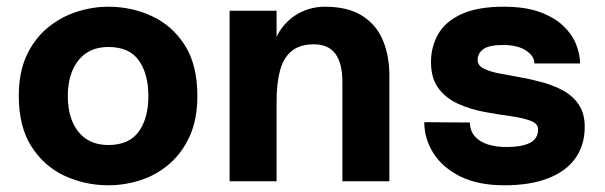

<svg xmlns="http://www.w3.org/2000/svg" viewBox="-20 -540 1802 572"><path d="M303 12Q234 12 173 -16Q112 -44 74 -103Q36 -162 36 -254Q36 -324 59 -374Q82 -424 121 -456.5Q160 -489 207.5 -504.5Q255 -520 303 -520Q372 -520 432.5 -492Q493 -464 530.5 -405.5Q568 -347 568 -254Q568 -185 545.5 -135Q523 -85 485 -52Q447 -19 399.5 -3.5Q352 12 303 12ZM303 -108Q364 -108 393 -147.5Q422 -187 422 -254Q422 -320 393.5 -360Q365 -400 303 -400Q245 -400 213.5 -360Q182 -320 182 -254Q182 -187 213.5 -147.5Q245 -108 303 -108Z M664 0V-508H804V-430Q812 -448 826 -464.5Q840 -481 858.5 -493.5Q877 -506 900 -513Q923 -520 948 -520Q1015 -520 1057.5 -494Q1100 -468 1120 -421.5Q1140 -375 1140 -315V0H1000V-296Q1000 -352 979 -380Q958 -408 915 -408Q874 -408 849.5 -388.5Q825 -369 814.5 -331Q804 -293 804 -239V0Z M1483 12Q1404 12 1351 -14.5Q1298 -41 1271 -84Q1244 -127 1244 -176L1380 -175Q1380 -151 1394 -134.5Q1408 -118 1432.5 -110Q1457 -102 1490 -102Q1533 -102 1558 -114Q1583 -126 1583 -155Q1583 -172 1560 -180.5Q1537 -189 1500.5 -194Q1464 -199 1423.5 -206.5Q1383 -214 1346.5 -230Q1310 -246 1287 -276Q1264 -306 1264 -355Q1264 -401 1285.5 -438.5Q1307 -476 1355 -498Q1403 -520 1480 -520Q1545 -520 1588.5 -504Q1632 -488 1658.5 -462.5Q1685 -437 1696.5 -407.5Q1708 -378 1708 -351H1572Q1572 -373 1547 -389.5Q1522 -406 1479 -406Q1438 -406 1420.5 -394Q1403 -382 1403 -361Q1403 -345 1420.5 -336Q1438 -327 1466 -321.5Q1494 -316 1528.5 -310Q1563 -304 1597 -294.5Q1631 -285 1659 -269.5Q1687 -254 1704.5 -228Q1722 -202 1722 -162Q1722 -108 1694.5 -69Q1667 -30 1613.5 -9Q1560 12 1483 12Z"/></svg>

Font: Inclusive Sans
Style: Regular
Weight: 400
Designer: Olivia King
Foundry: Olivia King
Version: Version 2.004